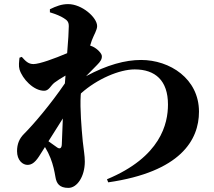

<svg xmlns="http://www.w3.org/2000/svg" viewBox="-20 -849 1040 935"><path d="M246 -447C256 -455 277 -468 299 -481L296 -443C228 -343 145 -245 96 -196C74 -174 63 -147 63 -113C63 -69 90 -45 116 -46C146 -47 164 -77 185 -111L199 -133C210 -115 219 -97 226 -79C239 -46 245 -16 250 13C255 44 269 66 313 66C356 66 393 10 393 -62C393 -93 388 -113 383 -161C377 -224 369 -321 373 -385L374 -394C453 -465 562 -511 636 -511C736 -511 798 -457 798 -340C798 -247 763 -85 501 24L507 39C859 -12 949 -167 949 -305C949 -466 807 -557 667 -557C590 -557 501 -533 399 -478L453 -533C469 -549 477 -561 476 -576C476 -588 455 -611 432 -622L419 -627L427 -652C438 -681 453 -703 453 -722C453 -764 379 -829 312 -829C280 -829 254 -819 223 -804V-789C253 -780 276 -770 290 -761C308 -750 315 -742 315 -721C315 -699 312 -648 307 -590C246 -564 172 -537 143 -537C118 -537 105 -551 86 -572L75 -568C73 -549 70 -528 75 -511C89 -465 143 -407 195 -407C219 -407 226 -432 246 -447ZM286 -272 281 -146C280 -125 270 -121 254 -134L216 -161Z"/></svg>

Font: Noto Serif SC Black
Style: Regular
Weight: 900
Designer: Ryoko NISHIZUKA 西塚涼子 (kana & ideographs); Frank Grießhammer (Latin, Greek & Cyrillic); Wenlong ZHANG 张文龙 (bopomofo); San
Foundry: Adobe
Version: Version 2.001;hotconv 1.1.0;makeotfexe 2.6.0